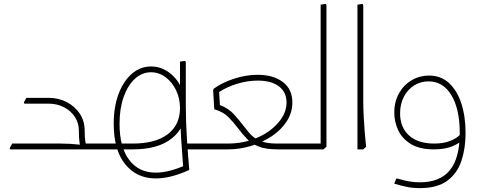

<svg xmlns="http://www.w3.org/2000/svg" viewBox="-20 -771 2483 991"><path d="M400 0V-30H504V0ZM504 0V-30Q516 -30 520 -26Q524 -22 524 -15Q524 -8 520 -4Q516 0 504 0ZM387 -97Q387 -136 366.5 -167.5Q346 -199 310.5 -217.5Q275 -236 231 -236H114V-247L116 -266H231Q282 -266 324.5 -244Q367 -222 392 -184Q417 -146 417 -97ZM33 0 30 -6 43 -30H145V0ZM43 0V-30H294Q319 -30 343.5 -28.5Q368 -27 384 -25Q400 -23 400 -23V0ZM106 -236 103 -242 116 -266H218V-236ZM396 0Q394 -13 390.5 -36Q387 -59 387 -97H417Q417 -64 420 -45Q423 -26 425 -14L410 0Z M934 0V-30H1025V0ZM1025 0V-30Q1037 -30 1041 -26Q1045 -22 1045 -15Q1045 -8 1041 -4Q1037 0 1025 0ZM784 150Q686 150 626.5 77Q567 4 567 -132Q567 -221 592.5 -287.5Q618 -354 661.5 -391Q705 -428 759 -428Q808 -428 849 -399.5Q890 -371 914.5 -322Q939 -273 939 -213Q939 -115 868 -57.5Q797 0 665 0H598V-30H665Q782 -30 845.5 -78Q909 -126 909 -213Q909 -264 888.5 -306Q868 -348 834 -373Q800 -398 759 -398Q713 -398 676 -364Q639 -330 618 -270Q597 -210 597 -132Q597 -12 646.5 54Q696 120 784 120Q819 120 857.5 110Q896 100 939 81L927 115Q921 36 915 -55.5Q909 -147 909 -227V-453L936 -457L939 -449V-227Q939 -149 944.5 -60Q950 29 957 106Q861 150 784 150ZM504 0V-30H598V0ZM504 0Q494 0 489 -5Q484 -10 484 -15Q484 -21 489 -25.5Q494 -30 504 -30Z M1025 0V-30H1158Q1218 -30 1272 -47Q1326 -64 1368 -94Q1410 -124 1434.5 -162Q1459 -200 1459 -242Q1459 -295 1420 -325Q1381 -355 1310 -355Q1259 -355 1205.5 -339Q1152 -323 1111 -296L1115 -229Q1159 -212 1187 -181.5Q1215 -151 1235 -124Q1251 -103 1266 -85.5Q1281 -68 1300 -55.5Q1319 -43 1346 -36.5Q1373 -30 1413 -30H1549V0H1413Q1352 0 1315.5 -14.5Q1279 -29 1255.5 -53.5Q1232 -78 1211 -106Q1187 -138 1159.5 -166Q1132 -194 1086 -207L1080 -305L1083 -313Q1127 -345 1188.5 -365Q1250 -385 1310 -385Q1390 -385 1439.5 -348Q1489 -311 1489 -242Q1489 -190 1460.5 -145.5Q1432 -101 1383.5 -68.5Q1335 -36 1276.5 -18Q1218 0 1158 0ZM1025 0Q1015 0 1010 -5Q1005 -10 1005 -15Q1005 -21 1010 -25.5Q1015 -30 1025 -30ZM1549 0V-30Q1561 -30 1565 -26Q1569 -22 1569 -15Q1569 -8 1565 -4Q1561 0 1549 0Z M1635 0V-747L1662 -751L1665 -743V-14L1650 0ZM1549 0V-30H1643V0ZM1549 0Q1539 0 1534 -5Q1529 -10 1529 -15Q1529 -21 1534 -25.5Q1539 -30 1549 -30Z M1825 0V-747L1852 -751L1855 -743V-247Q1855 -206 1857.5 -165Q1860 -124 1862.5 -89.5Q1865 -55 1867.5 -34.5Q1870 -14 1870 -14L1855 0Z M2220 0Q2145 0 2100 -28Q2055 -56 2035 -99.5Q2015 -143 2015 -189Q2015 -246 2039.5 -289.5Q2064 -333 2105 -357Q2146 -381 2194 -381Q2256 -381 2298 -342Q2340 -303 2361.5 -236Q2383 -169 2383 -84H2353Q2353 -208 2310 -279.5Q2267 -351 2192 -351Q2151 -351 2117.5 -330Q2084 -309 2064.5 -271.5Q2045 -234 2045 -186Q2045 -114 2091 -72Q2137 -30 2222 -30Q2267 -30 2302 -43Q2337 -56 2360 -81L2382 -61Q2358 -35 2318.5 -17.5Q2279 0 2220 0ZM2147 200Q2111 200 2079.5 193.5Q2048 187 2015 177L2025 151H2033Q2066 161 2093 165.5Q2120 170 2147 170Q2251 170 2302 107.5Q2353 45 2353 -84H2383Q2383 -5 2361.5 59.5Q2340 124 2288.5 162Q2237 200 2147 200Z"/></svg>

Font: Fustat ExtraLight
Style: Regular
Weight: 250
Designer: Mohamed Gaber, Khaled Hosny, Laura Garcia Mut
Foundry: Kief Type Foundry, Alif Type Foundry, Hard Type Foundry
Version: Version 1.007